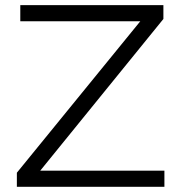

<svg xmlns="http://www.w3.org/2000/svg" viewBox="-20 -719 698 739"><path d="M58.1 -699.2H608.9V-646L134.8 -62H612.8V0H44.9V-54.2L520 -637.2H58.1Z"/></svg>

Font: Montserrat arm Light
Style: Regular
Weight: 300
Designer: Julieta Ulanovsky
Foundry: Julieta Ulanovsky
Version: Version 6.000;PS 006.000;hotconv 1.0.88;makeotf.lib2.5.64775